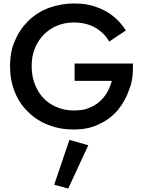

<svg xmlns="http://www.w3.org/2000/svg" viewBox="-20 -733 831 1109"><path d="M748 -366H411V-266H626Q617 -232 599 -200Q583 -171 554 -145Q528 -122 490 -108Q460 -95 406 -95Q338 -95 282 -127Q226 -158 195 -217Q163 -276 163 -350Q163 -427 196 -484Q228 -540 284 -572Q339 -603 406 -603Q478 -603 531 -573Q582 -543 611 -493L707 -557Q676 -606 632 -641Q589 -675 532 -694Q482 -713 406 -713Q335 -713 260 -687Q192 -660 143 -612Q92 -561 66 -497Q38 -437 38 -350Q38 -270 65 -203Q91 -136 142 -87Q192 -37 258 -12Q325 15 404 15Q492 15 553 -16Q618 -46 662 -99Q705 -151 728 -221Q750 -274 748 -366ZM490 106 381 75 293 334 374 356Z"/></svg>

Font: NM-font
Style: Medium
Weight: 500
Designer: ""
Foundry: ""
Version: ""